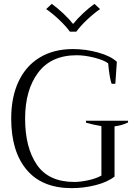

<svg xmlns="http://www.w3.org/2000/svg" viewBox="-20 -964 694 994"><path d="M219 -917 248 -944Q277 -923 307 -895Q337 -867 356 -842H361Q380 -867 410 -895Q440 -923 469 -944L498 -917Q466 -895 431.5 -862.5Q397 -830 375 -800H342Q320 -830 285.5 -862.5Q251 -895 219 -917ZM38 -350Q38 -461 76 -542Q114 -623 186 -666.5Q258 -710 358 -710Q424 -710 488.5 -692Q553 -674 585 -644L577 -530H558Q547 -559 540 -636Q520 -652 470 -665Q420 -678 377 -678Q245 -678 177.5 -588Q110 -498 110 -350Q110 -200 171 -111Q232 -22 365 -22Q395 -22 435.5 -30.5Q476 -39 505 -55V-311Q458 -319 425 -329V-339H643V-330Q610 -314 573 -310V-50Q536 -21 475 -5.5Q414 10 351 10Q198 10 118 -85Q38 -180 38 -350Z"/></svg>

Font: Trirong Light
Style: Regular
Weight: 300
Designer: Katatrad Team
Foundry: CadsonDemak
Version: Version 1.001